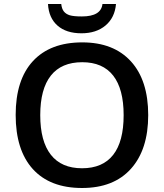

<svg xmlns="http://www.w3.org/2000/svg" viewBox="-20 -939 827 969"><path d="M728 -357.9Q728 -184.1 640.6 -86.9Q553.7 9.8 394 9.8Q232.4 9.8 145.5 -85.9Q59.1 -181.6 59.1 -358.9Q59.1 -536.1 146 -630.4Q233.4 -725.1 395 -725.1Q553.7 -725.1 641.1 -628.9Q728 -533.2 728 -357.9ZM604 -357.9Q604 -489.7 551.3 -557.4Q498.5 -625 395 -625Q290 -625 236.6 -557.4Q183.1 -489.7 183.1 -357.9Q183.1 -226.1 236.6 -158Q290 -89.8 394 -89.8Q498 -89.8 551 -157.2Q604 -224.6 604 -357.9ZM391.1 -771Q314.5 -771 270.3 -809.8Q226.1 -848.6 222.2 -918.9H289.1Q291.5 -895 302.2 -881.3Q313 -867.7 332.5 -861.8Q352.1 -856 393.1 -856Q490.2 -856 497.1 -918.9H565.4Q559.6 -850.1 512.7 -810.5Q465.8 -771 391.1 -771Z"/></svg>

Font: Open Sans
Style: SemiBold
Weight: 600
Foundry: Ascender Corporation
Version: Version 1.10